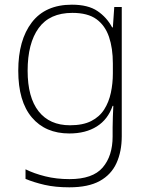

<svg xmlns="http://www.w3.org/2000/svg" viewBox="-20 -560 630 820"><path d="M276 240Q216 240 170.5 229.5Q125 219 89 204V163Q125 181 173 193Q221 205 277 205Q376 205 418.5 155.5Q461 106 461 23V-15Q461 -40 462 -61.5Q463 -83 464 -108H461Q441 -50 393.5 -20Q346 10 276 10Q174 10 116 -58.5Q58 -127 58 -258Q58 -389 116 -464.5Q174 -540 287 -540Q356 -540 396 -513Q436 -486 459 -443H462L468 -530H500V22Q500 87 477.5 136.5Q455 186 406 213Q357 240 276 240ZM279 -25Q334 -25 369.5 -43Q405 -61 425 -92.5Q445 -124 453.5 -164Q462 -204 462 -246V-289Q462 -354 445.5 -402.5Q429 -451 392 -478Q355 -505 289 -505Q192 -505 145 -440Q98 -375 98 -258Q98 -144 145 -84.5Q192 -25 279 -25Z"/></svg>

Font: Noto Sans Symbols ExtraLight
Style: Regular
Weight: 250
Version: Version 2.002